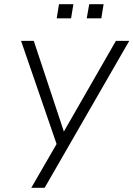

<svg xmlns="http://www.w3.org/2000/svg" viewBox="-20 -901 640 921"><path d="M130 0 260 -225 256 -197 81 -705H142L290 -259H280L536 -705H600L194 0ZM396 -813 408 -881H477L466 -813ZM252 -813 263 -881H332L321 -813Z"/></svg>

Font: Nunito Sans 10pt Condensed Light
Style: Italic
Weight: 300
Width: 3
Italic angle: -9°
Designer: Vernon Adams
Foundry: Vernon Adams
Version: Version 3.101;gftools[0.9.27]